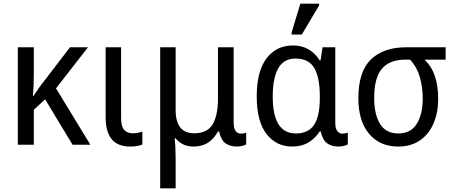

<svg xmlns="http://www.w3.org/2000/svg" viewBox="-20 -796 2500 1056"><path d="M464 -536 288 -310 477 0H379L228 -250L166 -192V0H78V-536H166V-392Q166 -356 164.5 -322Q163 -288 161 -267H163Q172 -280 181 -293Q190 -306 198 -318L365 -536Z M697 10Q627 10 594 -31Q561 -72 561 -149V-536H646V-147Q646 -100 663 -81.5Q680 -63 709 -63Q724 -63 737.5 -65.5Q751 -68 763 -72V-1Q751 4 734.5 7Q718 10 697 10Z M861 240V-536H946V-191Q946 -63 1048 -63Q1120 -63 1149.5 -112Q1179 -161 1179 -257V-536H1265V-122Q1265 -90 1276 -75.5Q1287 -61 1304 -61Q1312 -61 1320.5 -62.5Q1329 -64 1334 -66V-2Q1327 3 1312 6.5Q1297 10 1283 10Q1244 10 1219.5 -8.5Q1195 -27 1185 -73H1179Q1157 -33 1124.5 -11.5Q1092 10 1045 10Q1011 10 986.5 -2.5Q962 -15 945 -36H941Q943 -15 944.5 13Q946 41 946 74V240Z M1587 10Q1499 10 1445.5 -59.5Q1392 -129 1392 -266Q1392 -403 1445.5 -474.5Q1499 -546 1592 -546Q1640 -546 1677 -524.5Q1714 -503 1738 -464H1743L1754 -536H1824V-122Q1824 -90 1835 -75.5Q1846 -61 1863 -61Q1871 -61 1879.5 -62.5Q1888 -64 1893 -66V-2Q1886 3 1871 6.5Q1856 10 1842 10Q1803 10 1778.5 -8.5Q1754 -27 1744 -73H1738Q1714 -35 1676.5 -12.5Q1639 10 1587 10ZM1607 -62Q1676 -62 1707.5 -109.5Q1739 -157 1739 -257V-267Q1739 -370 1708.5 -422Q1678 -474 1605 -474Q1541 -474 1510.5 -420.5Q1480 -367 1480 -265Q1480 -62 1607 -62ZM1584 -606V-618L1632 -776H1735V-766L1640 -606Z M2170 10Q2069 10 2010 -60Q1951 -130 1951 -256Q1951 -403 2020.5 -469.5Q2090 -536 2214 -536H2431V-468H2315Q2355 -429 2372.5 -375.5Q2390 -322 2390 -251Q2390 -178 2365 -118.5Q2340 -59 2290.5 -24.5Q2241 10 2170 10ZM2171 -62Q2240 -62 2272.5 -115.5Q2305 -169 2305 -253Q2305 -315 2289.5 -370.5Q2274 -426 2236 -468H2209Q2123 -468 2080.5 -418Q2038 -368 2038 -257Q2038 -168 2070 -115Q2102 -62 2171 -62Z"/></svg>

Font: Noto Sans SemiCondensed
Style: Regular
Weight: 400
Width: 4
Designer: Monotype Design Team
Foundry: Monotype Imaging Inc.
Version: Version 2.013; ttfautohint (v1.8.4.7-5d5b)